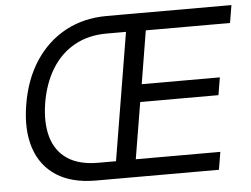

<svg xmlns="http://www.w3.org/2000/svg" viewBox="-51 -793 1119 857"><g transform="rotate(-5 508.0 -364.0)"><path d="M345.2 0Q237.3 0 168.5 -44.4Q99.6 -88.9 72.8 -170.7Q45.9 -252.4 64.5 -364.7Q83 -477.1 136.7 -558.3Q190.4 -639.6 272.2 -683.6Q354 -727.5 457.5 -727.5H589.4L576.7 -649.4H449.2Q367.2 -649.4 305.2 -614.7Q243.2 -580.1 203.6 -516.1Q164.1 -452.1 149.4 -364.7Q135.3 -276.9 153.8 -212.4Q172.4 -147.9 224.4 -113Q276.4 -78.1 362.3 -78.1H479.5L466.3 0ZM428.7 0 549.3 -727.5H1015.6L1002.4 -648.4H625L585.9 -410.6H936L922.9 -332H572.3L530.3 -79.1H909.2L896 0Z"/></g></svg>

Font: Inter 28pt
Style: Italic
Weight: 400
Italic angle: -9.3988°
Designer: Rasmus Andersson
Foundry: rsms
Version: Version 4.001;git-66647c0bb